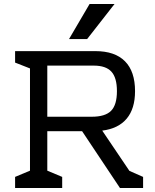

<svg xmlns="http://www.w3.org/2000/svg" viewBox="-20 -934 768 954"><path d="M413 -740H323L425 -914H549ZM691 -55V0H576L388 -282H215V-86L289 -55V0H55V-55L129 -86V-594L55 -623V-680H454Q551 -680 601 -629.5Q651 -579 651 -481Q651 -394 609.5 -344.5Q568 -295 488 -285L623 -85ZM215 -354H436Q503 -354 532 -383.5Q561 -413 561 -481Q561 -548 533.5 -578Q506 -608 446 -608H215Z"/></svg>

Font: Rhodium Libre
Style: Regular
Weight: 400
Designer: James Puckett
Foundry: Dunwich Type Founders
Version: Version 1.001; ttfautohint (v1.3)